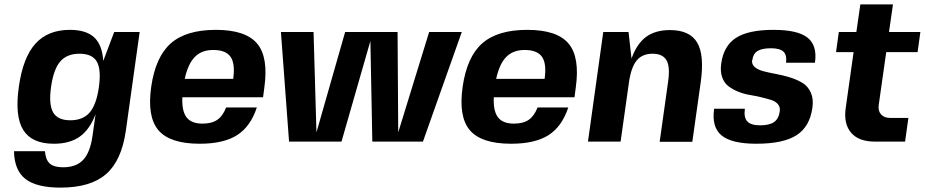

<svg xmlns="http://www.w3.org/2000/svg" viewBox="-20 -646 4219 876"><path d="M226.1 9.8H225.1Q125.5 9.8 86.2 -52.7Q46.9 -115.2 65.9 -250Q85 -384.8 142.1 -447.3Q199.2 -509.8 298.8 -509.8Q372.6 -509.8 409.4 -475.8Q446.3 -441.9 451.2 -368.2L501 -500H617.2L554.2 -49.8Q534.7 86.9 463.9 148.4Q393.1 210 255.9 210Q146.5 210 95.9 170.4Q45.4 130.9 43.9 43.9H185.1Q188 83 207 100.1Q226.1 117.2 268.1 117.2Q327.6 117.2 359.4 83.5Q391.1 49.8 401.9 -24.9L416 -125Q389.6 -55.2 344 -22.7Q298.3 9.8 226.1 9.8ZM212.9 -249Q201.7 -169.4 222.4 -133.3Q243.2 -97.2 300.8 -97.2Q358.4 -97.2 389.2 -132.8Q419.9 -168.5 431.2 -249Q442.4 -329.1 421.6 -365Q400.9 -400.9 342.8 -400.9Q285.2 -400.9 254.6 -365.2Q224.1 -329.6 212.9 -249Z M813 -202.1H812Q809.1 -139.6 831.1 -110.8Q853 -82 903.8 -82Q946.3 -82 971.4 -99.4Q996.6 -116.7 1011.7 -155.8H1151.9Q1123 -68.4 1061.5 -29.3Q1000 9.8 891.1 9.8Q755.4 9.8 702.9 -51.8Q650.4 -113.3 669.9 -250Q689.5 -386.7 759.3 -448.2Q829.1 -509.8 964.8 -509.8Q1100.6 -509.8 1153.1 -447.3Q1205.6 -384.8 1186 -246.1L1180.2 -202.1ZM952.1 -418H952.6Q900.4 -418 869.1 -386.5Q837.9 -355 822.8 -286.1H1043.9Q1053.7 -355.5 1032 -386.7Q1010.3 -418 952.6 -418H953.1Z M1909.7 0H1678.7L1669.9 -459L1538.1 0H1298.8L1261.7 -500H1410.6L1423.8 -42L1554.7 -500H1793.9L1796.9 -42L1938 -500H2086.9Z M2233.9 -202.1H2232.9Q2230 -139.6 2252 -110.8Q2273.9 -82 2324.7 -82Q2367.2 -82 2392.3 -99.4Q2417.5 -116.7 2432.6 -155.8H2572.8Q2543.9 -68.4 2482.4 -29.3Q2420.9 9.8 2312 9.8Q2176.3 9.8 2123.8 -51.8Q2071.3 -113.3 2090.8 -250Q2110.4 -386.7 2180.2 -448.2Q2250 -509.8 2385.7 -509.8Q2521.5 -509.8 2574 -447.3Q2626.5 -384.8 2606.9 -246.1L2601.1 -202.1ZM2373 -418H2373.5Q2321.3 -418 2290 -386.5Q2258.8 -355 2243.7 -286.1H2464.8Q2474.6 -355.5 2452.9 -386.7Q2431.2 -418 2373.5 -418H2374Z M2847.7 -500 2861.3 -378.9Q2885.3 -446.3 2927.5 -477.5Q2969.7 -508.8 3036.6 -508.8Q3127 -508.8 3160.9 -451.7Q3194.8 -394.5 3176.8 -269L3138.7 1H2989.7L3028.3 -273.9Q3038.1 -341.8 3020.8 -371.3Q3003.4 -400.9 2957.5 -400.9Q2910.2 -400.9 2884.8 -369.9Q2859.4 -338.9 2849.6 -270L2811.5 0H2662.6L2732.4 -500Z M3412.6 -372.1H3411.6Q3408.7 -352.5 3423.8 -339.8Q3439 -327.1 3464.8 -320.6Q3490.7 -314 3522.5 -308.1Q3554.2 -302.2 3585.4 -292.5Q3616.7 -282.7 3641.6 -267.6Q3666.5 -252.4 3679.4 -223.4Q3692.4 -194.3 3686.5 -153.8Q3674.3 -67.4 3613.8 -28.8Q3553.2 9.8 3430.7 9.8Q3317.9 9.8 3272 -28.3Q3226.1 -66.4 3238.3 -149.9H3378.4Q3373 -109.9 3389.6 -92Q3406.2 -74.2 3448.2 -74.2Q3490.7 -74.2 3512 -89.4Q3533.2 -104.5 3537.6 -138.2Q3540.5 -157.2 3529.5 -170.4Q3518.6 -183.6 3498.5 -189.9Q3478.5 -196.3 3452.6 -202.4Q3426.8 -208.5 3399.4 -213.1Q3372.1 -217.8 3346.7 -228.3Q3321.3 -238.8 3302.5 -253.4Q3283.7 -268.1 3274.7 -294.2Q3265.6 -320.3 3270.5 -356Q3281.7 -437 3338.1 -473.4Q3394.5 -509.8 3509.3 -509.8Q3619.6 -509.8 3664.6 -474.1Q3709.5 -438.5 3698.2 -359.9H3566.4Q3570.8 -394.5 3554.7 -410.2Q3538.6 -425.8 3497.6 -425.8Q3456.1 -425.8 3436 -413.1Q3416 -400.4 3412.6 -372.1Z M3989.3 -168Q3985.4 -140.6 3999.5 -124.3Q4013.7 -107.9 4042.5 -107.9H4124.5L4109.4 0H3971.2Q3897.9 0 3863.3 -40.3Q3828.6 -80.6 3838.4 -151.9L3874.5 -408.2H3794.4L3807.1 -500H3887.2L3905.3 -626H4054.2L4036.1 -500H4179.2L4166.5 -408.2H4023.4Z"/></svg>

Font: Fivo Sans Modern
Style: Italic
Weight: 700
Designer: Alexander Slobzheninov
Foundry: Alexander Slobzheninov
Version: 1.0